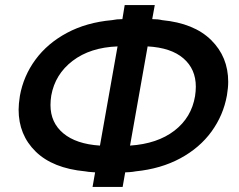

<svg xmlns="http://www.w3.org/2000/svg" viewBox="-20 -728 937 753"><path d="M469 -708 460 -653Q438 -653 419 -649Q319 -640 242.5 -599Q166 -558 119 -494Q72 -430 58 -352Q53 -320 53 -298Q53 -199 120 -133.5Q187 -68 314 -56Q321 -54 353 -52L343 5H461L471 -52Q476 -52 489 -53Q502 -54 512 -56Q611 -66 687 -107Q763 -148 809.5 -212Q856 -276 870 -354Q875 -384 875 -407Q875 -505 808 -571Q741 -637 616 -649Q600 -653 577 -653L587 -708ZM748 -388Q748 -371 745 -351Q731 -267 664 -215.5Q597 -164 490 -157L559 -546Q651 -541 699.5 -499Q748 -457 748 -388ZM178 -316Q178 -334 181 -353Q196 -437 265 -489.5Q334 -542 441 -546L372 -157Q279 -163 228.5 -205Q178 -247 178 -316Z"/></svg>

Font: Geom Medium
Style: Italic
Weight: 500
Italic angle: -10°
Version: Version 1.102